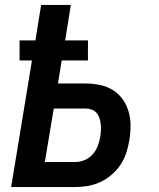

<svg xmlns="http://www.w3.org/2000/svg" viewBox="-20 -755 640 775"><path d="M25 0 109 -511H59V-592H123L146 -735H266L243 -592H335V-511H229L214 -418H325Q355 -418 383.5 -412Q412 -406 435.5 -391.5Q459 -377 475 -354.5Q491 -332 499 -305Q507 -278 507 -248Q507 -218 502 -189Q498 -164 490 -139Q482 -114 467 -91Q452 -68 431 -50Q410 -32 385.5 -20.5Q361 -9 335 -4.5Q309 0 284 0ZM161 -101H284Q303 -101 322 -109Q341 -117 354.5 -132.5Q368 -148 375 -167Q382 -186 385 -205Q387 -217 387.5 -230Q388 -243 386.5 -255.5Q385 -268 381 -279.5Q377 -291 369 -300Q361 -309 349.5 -313Q338 -317 325 -317H197Z"/></svg>

Font: Iosevka Curly Extended Oblique
Style: Bold
Weight: 700
Width: 7
Italic angle: -9°
Monospace: yes
Designer: Belleve Invis
Foundry: Belleve Invis
Version: Version 11.1.0; ttfautohint (v1.8.3)